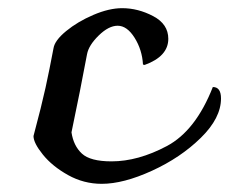

<svg xmlns="http://www.w3.org/2000/svg" viewBox="-20 -445 561 470"><path d="M62 -112Q82 -187 91.5 -230.5Q101 -274 111 -327Q114 -346 142 -369Q170 -392 208.5 -408.5Q247 -425 279 -425Q318 -425 355 -405.5Q392 -386 392 -350Q392 -307 334 -286L330 -287Q328 -323 309.5 -352.5Q291 -382 268 -382Q246 -382 221.5 -358Q197 -334 193 -312Q177 -226 155 -121Q160 -88 180.5 -69Q201 -50 253 -50Q318 -50 388.5 -87.5Q459 -125 501 -232Q521 -232 521 -204Q521 -156 471.5 -107.5Q422 -59 352 -27Q282 5 229 5Q185 5 146.5 -16.5Q108 -38 85 -66.5Q62 -95 62 -112Z"/></svg>

Font: Charmonman
Style: Bold
Weight: 700
Designer: Ekaluck Peanpanawate
Foundry: Cadson Demak Co.,Ltd.
Version: Version 1.000; ttfautohint (v1.6)